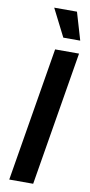

<svg xmlns="http://www.w3.org/2000/svg" viewBox="-103 -986 483 1026"><g transform="rotate(10 138.5 -473.0)"><path d="M277.3 -727.5 156.7 0H26.9L147.5 -727.5ZM179.7 -796.9 104 -946.3H227.5L271.5 -796.9Z"/></g></svg>

Font: Inter 16pt SemiBold
Style: Italic
Weight: 600
Italic angle: -9.3988°
Version: Version 4.001;git-66647c0bb